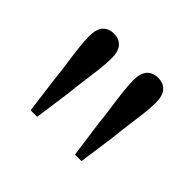

<svg xmlns="http://www.w3.org/2000/svg" viewBox="-89 -918 554 554"><g transform="rotate(45 188.0 -641.5)"><path d="M97.8 -805.3Q119 -805.3 131.2 -791.8Q143.4 -778.3 143.4 -749.5Q143.4 -730.3 140.3 -702.8Q137.1 -675.4 133 -646.3Q128.9 -617.3 126.4 -590.7L110.8 -478.7H84.1L69.5 -590.7Q67.1 -617.3 62.8 -646.5Q58.4 -675.6 55.3 -703.1Q52.2 -730.5 52.2 -749.5Q52.2 -778.3 64.4 -791.8Q76.6 -805.3 97.8 -805.3ZM278.6 -805.3Q299.6 -805.3 311.9 -791.8Q324.2 -778.3 324.2 -749.5Q324.2 -730.3 321.1 -702.8Q317.9 -675.4 313.8 -646.3Q309.7 -617.3 307.3 -590.7L291.6 -478.7H265L249.5 -590.7Q247.1 -617.3 242.8 -646.5Q238.4 -675.6 235.3 -703.1Q232.2 -730.5 232.2 -749.5Q232.2 -778.3 244.4 -791.8Q256.6 -805.3 278.6 -805.3Z"/></g></svg>

Font: Noto Serif HK ExtraLight
Style: Regular
Weight: 200
Designer: Ryoko NISHIZUKA 西塚涼子 (kana & ideographs); Frank Grießhammer (Latin, Greek & Cyrillic); Wenlong ZHANG 张文龙 (bopomofo); San
Foundry: Adobe
Version: Version 2.002-H1;hotconv 1.1.0;makeotfexe 2.6.0